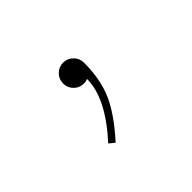

<svg xmlns="http://www.w3.org/2000/svg" viewBox="-50 -104 260 260"><g transform="rotate(-45 80.0 25.5)"><path d="M100.1 -17.6Q100.1 14.6 89.6 38.1Q79.1 61.5 53.7 89.4L45.9 83Q87.4 37.6 87.4 1H86.9Q84 2.4 80.1 2.4Q71.8 2.4 65.9 -3.4Q60.1 -9.3 60.1 -17.6Q60.1 -25.9 65.9 -31.7Q71.8 -37.6 80.1 -37.6Q88.4 -37.6 94.2 -31.7Q100.1 -25.9 100.1 -17.6Z"/></g></svg>

Font: ZnikomitNo24
Style: Thin
Weight: 300
Designer: gluk
Foundry: gluk
Version: Version 0.55